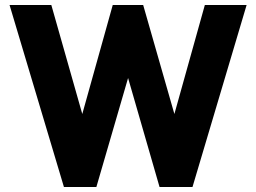

<svg xmlns="http://www.w3.org/2000/svg" viewBox="-20 -743 1018 763"><path d="M960 -723H794L673 -290L549 -723H428L307 -290L184 -723H18L234 0H363L489 -433L614 0H745Z"/></svg>

Font: United Sans ExtraBold
Style: Regular
Weight: 800
Designer: Pablo Impallari, Rodrigo Fuenzalida (Modified by Dan O. Williams)
Version: Version 1.000;PS 001.000;hotconv 1.0.88;makeotf.lib2.5.64775